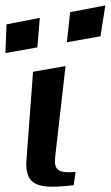

<svg xmlns="http://www.w3.org/2000/svg" viewBox="-128 -666 409 709"><path d="M76 -89 114 -422 -6 -401 -30 -79C-33 -52 -30 -31 -23 -15C-4 28 56 28 144 18L151 -31C86 -26 70 -38 76 -89ZM10 -491 19 -600 -104 -576 -108 -470ZM243 -532 261 -646 131 -621 119 -510Z"/></svg>

Font: Gamestation Warped
Style: Italic
Weight: 400
Designer: Jonas Hecksher
Foundry: Jonas Hecksher, Playtypeª, e-types AS
Version: Version 1.003